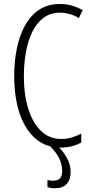

<svg xmlns="http://www.w3.org/2000/svg" viewBox="-20 -745 467 982"><path d="M287.6 -680.2Q237.3 -680.2 201.9 -653.3Q166.5 -626.5 144.5 -580.6Q122.6 -534.7 112.3 -476.8Q102.1 -418.9 102.1 -356.9Q102.1 -259.3 125.2 -186.8Q148.4 -114.3 190.9 -74.2Q233.4 -34.2 292 -34.2Q324.2 -34.2 350.6 -43Q377 -51.8 395.5 -61.5V-16.6Q351.1 9.8 288.1 9.8Q216.3 9.8 163.3 -34.7Q110.4 -79.1 81.5 -161.4Q52.7 -243.7 52.7 -357.9Q52.7 -431.2 66.2 -497.1Q79.6 -563 107.7 -614.3Q135.7 -665.5 180.2 -695.1Q224.6 -724.6 286.6 -724.6Q347.2 -724.6 402.8 -693.4L383.3 -652.3Q359.9 -667 335.2 -673.6Q310.5 -680.2 287.6 -680.2ZM297.9 128.4Q297.9 96.2 283 65.2Q268.1 34.2 233.4 0H271.5Q299.8 23.4 320.6 59.8Q341.3 96.2 341.3 135.7Q341.3 174.3 321 196Q300.8 217.8 260.3 217.8Q236.3 217.8 222.7 211.4V174.8Q233.4 179.2 251 179.2Q275.4 179.2 286.6 167.5Q297.9 155.8 297.9 128.4Z"/></svg>

Font: Open Sans Condensed Light
Style: Regular
Weight: 300
Width: 3
Designer: Monotype Design Team
Foundry: Monotype Imaging Inc.
Version: Version 3.003; ttfautohint (v1.8.4)